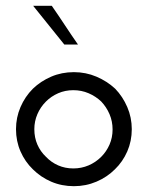

<svg xmlns="http://www.w3.org/2000/svg" viewBox="-20 -632 508 660"><path d="M375 -50Q402 -76 417.5 -111.5Q433 -147 433 -188Q433 -228 417.5 -264Q402 -300 376 -327Q348 -353 311.5 -368.5Q275 -384 234 -384Q192 -384 156 -368.5Q120 -353 93 -327Q66 -300 50.5 -264Q35 -228 35 -188Q35 -147 50.5 -111.5Q66 -76 93 -50Q120 -23 156 -7.5Q192 8 234 8Q275 8 311.5 -7.5Q348 -23 375 -50ZM138 -93Q119 -111 108.5 -135Q98 -159 98 -188Q98 -215 108.5 -239.5Q119 -264 138 -283Q156 -301 180 -311.5Q204 -322 232 -322Q260 -322 284.5 -311.5Q309 -301 328 -283Q346 -264 356.5 -239.5Q367 -215 367 -187Q367 -159 356.5 -135Q346 -111 328 -93Q309 -74 284.5 -63.5Q260 -53 232 -53Q204 -53 180 -63.5Q156 -74 138 -93ZM248 -479Q225 -512 203 -545.5Q181 -579 158 -612H94Q121 -579 147.5 -545.5Q174 -512 201 -479Z"/></svg>

Font: Josefin Slab Thin SemiBold
Style: Regular
Weight: 600
Version: Version 2.000